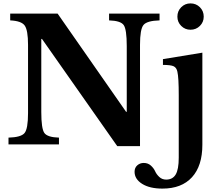

<svg xmlns="http://www.w3.org/2000/svg" viewBox="-20 -850 1296 1130"><path d="M804 10H670L227 -621H223V-191Q223 -93 241 -67.5Q259 -42 327 -40V0H30V-40Q104 -42 124.5 -67Q145 -92 145 -184V-586Q145 -672 125.5 -699.5Q106 -727 40 -730V-770H319L722 -192H726V-579Q726 -677 708 -702.5Q690 -728 622 -730V-770H919V-730Q845 -728 824.5 -703Q804 -678 804 -586ZM1171 -540V2Q1171 126 1110 193Q1049 260 936 260Q861 260 816.5 232Q772 204 772 161Q772 137 788 123Q804 109 826 109Q851 109 868 124.5Q885 140 893 158Q901 176 917.5 191.5Q934 207 958 207Q996 207 1014 177Q1032 147 1032 78V-290Q1032 -394 1024 -428Q1019 -452 1002 -460Q985 -468 939 -468V-502ZM1024 -752Q1024 -785 1046.5 -807.5Q1069 -830 1101 -830Q1134 -830 1156.5 -807.5Q1179 -785 1179 -752Q1179 -720 1156.5 -697.5Q1134 -675 1101 -675Q1069 -675 1046.5 -697.5Q1024 -720 1024 -752Z"/></svg>

Font: Libre Baskerville
Style: Bold
Weight: 700
Designer: Pablo Impallari, Rodrigo Fuenzalida
Foundry: Pablo Impallari, Rodrigo Fuenzalida
Version: Version 1.000